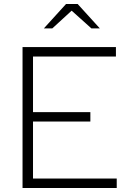

<svg xmlns="http://www.w3.org/2000/svg" viewBox="-20 -934 646 954"><path d="M92 0V-700H556V-653H144V-377H429V-330H144V-47H560V0ZM434 -793 336 -881 240 -793H198L308 -914H366L476 -793Z"/></svg>

Font: Red Hat Text Light
Style: Regular
Weight: 300
Designer: Pentagram, MCKL
Foundry: Pentagram, MCKL
Version: Version 1.023; ttfautohint (v1.8.3)